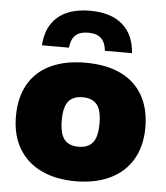

<svg xmlns="http://www.w3.org/2000/svg" viewBox="-56 -859 794 920"><g transform="rotate(5 341.0 -399.0)"><path d="M30 -274Q30 -365 66.5 -429Q103 -493 172.8 -526Q242.5 -559 341 -559Q440 -559 509.8 -525.8Q579.5 -492.5 616 -428.5Q652.5 -364.5 652.5 -274.5Q652.5 -184.5 614.5 -120.2Q576.5 -56 506.2 -22.5Q436 11 341 11Q246 11 176 -22.5Q106 -56 68 -120.2Q30 -184.5 30 -274ZM432 -274Q432 -338.5 409.5 -365.8Q387 -393 341 -393Q295 -393 272.8 -366Q250.5 -339 250.5 -274.5Q250.5 -210 272.8 -182.5Q295 -155 341 -155Q387 -155 409.5 -182.5Q432 -210 432 -274ZM341 -809Q440.5 -809 496.2 -761Q552 -713 557.5 -624H427.5Q423.5 -664 402.5 -683.8Q381.5 -703.5 341 -703.5Q300 -703.5 279.2 -684Q258.5 -664.5 254.5 -624H124.5Q130 -713.5 185.2 -761.2Q240.5 -809 341 -809Z"/></g></svg>

Font: Encode Sans Semi Expanded Black
Style: Regular
Weight: 900
Width: 6
Designer: Multiple Designers
Foundry: Impallari Type
Version: Version 2.000